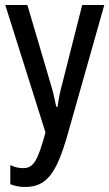

<svg xmlns="http://www.w3.org/2000/svg" viewBox="-20 -734 435 764"><path d="M395 -714H307L227 -398C219 -370 214 -344 209 -309H204C196 -348 189 -377 181 -402L89 -714H1L161 -207C130 -93 113 -65 72 -65C54 -65 38 -69 21 -77V-1C39 6 58 10 80 10C165 10 205 -43 250 -202Z"/></svg>

Font: Noto Sans UI Condensed
Style: Regular
Weight: 400
Width: 3
Designer: Monotype Design Team
Foundry: Monotype Imaging Inc.
Version: Version 1.901